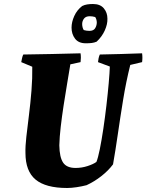

<svg xmlns="http://www.w3.org/2000/svg" viewBox="-20 -926 730 958"><path d="M315 12Q208 12 157.5 -30Q107 -72 107 -163Q106 -195 111.5 -244Q117 -293 124.5 -352Q132 -411 137 -473.5Q142 -536 141 -593L86 -616Q88 -626 90 -635.5Q92 -645 96 -654Q168 -655 239 -656.5Q310 -658 382 -660Q385 -638 382 -616L331 -605Q324 -562 315 -509Q306 -456 297.5 -400.5Q289 -345 283 -293.5Q277 -242 276 -201Q277 -141 295 -114.5Q313 -88 357 -88Q388 -88 417 -97.5Q446 -107 461 -118Q469 -137 478 -181.5Q487 -226 495.5 -283Q504 -340 511 -400Q518 -460 522.5 -511.5Q527 -563 528 -594L469 -616Q470 -626 472 -635.5Q474 -645 478 -654Q530 -655 583 -656.5Q636 -658 689 -660Q692 -638 689 -616L630 -602Q609 -518 594.5 -429Q580 -340 568 -257Q556 -174 544 -106Q521 -75 486 -47.5Q451 -20 412 -2Q389 4 362.5 8Q336 12 315 12ZM408 -710Q372 -710 354.5 -733Q337 -756 337 -788Q337 -816 350.5 -846Q364 -876 390 -896Q402 -902 415.5 -904Q429 -906 444 -906Q480 -906 498 -884.5Q516 -863 516 -833Q517 -806 503 -774.5Q489 -743 462 -718Q450 -713 437.5 -711.5Q425 -710 408 -710ZM426 -772Q446 -772 454 -784Q462 -796 463 -812Q463 -829 455 -841Q441 -845 428 -845Q408 -845 399 -833Q390 -821 390 -806Q390 -798 392 -790Q394 -782 398 -776Q405 -774 411.5 -773Q418 -772 426 -772Z"/></svg>

Font: Albura ExtraBold
Style: Italic
Weight: 758
Italic angle: -7°
Designer: Mercedes Jáuregui
Foundry: Omnibus-Type Team
Version: Version 1.000; ttfautohint (v1.8.3)